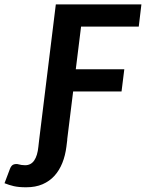

<svg xmlns="http://www.w3.org/2000/svg" viewBox="-126 -668 646 850"><path d="M47.4 -49.3 121.1 -648.4H500L488.3 -550.3H232.9L209.5 -361.3H424.3L412.1 -263.2H197.8L171.4 -49.8H171.9L168 -18.6Q163.1 20.5 149.9 53.5Q136.7 86.4 115 110.4Q93.3 134.3 62.3 147.7Q31.2 161.1 -9.8 161.1Q-26.9 161.1 -40 159.9Q-53.2 158.7 -64.5 156.2Q-75.7 153.8 -85.7 150.4Q-95.7 147 -106 143.1L-82 79.6Q-75.7 63 -64.7 59.8Q-53.7 56.6 -43.5 59.6Q-38.1 61 -30.8 62.3Q-23.4 63.5 -15.1 63.5Q11.2 63.5 25.6 42.2Q40 21 43.9 -18.6Z"/></svg>

Font: Carlito
Style: Bold Italic
Weight: 700
Italic angle: -7°
Designer: Lukasz Dziedzic
Foundry: tyPoland Lukasz Dziedzic
Version: Version 1.104